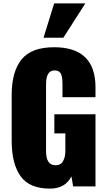

<svg xmlns="http://www.w3.org/2000/svg" viewBox="-20 -1101 635 1134"><path d="M237 -878 300 -1081H484L354 -878ZM275 13Q153 13 101 -61Q49 -135 49 -269V-541Q49 -677 107 -749.5Q165 -822 300 -822Q544 -822 544 -585V-527H349V-604Q349 -622 348 -632.5Q347 -643 343 -657Q339 -671 328.5 -678Q318 -685 302 -685Q252 -685 252 -604V-207Q252 -125 308 -125Q339 -125 352.5 -149.5Q366 -174 366 -207V-313H301V-426H544V0H412L402 -59Q365 13 275 13Z"/></svg>

Font: Oswald Heavy
Style: Regular
Weight: 400
Designer: Vernon Adams
Foundry: Vernon Adams
Version: Version 4.101